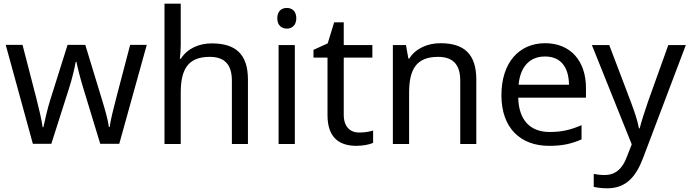

<svg xmlns="http://www.w3.org/2000/svg" viewBox="-20 -780 3735 1040"><path d="M431 -303 523 -1H626L775 -537H685L610 -251C594 -190 578 -125 574 -92H570C565 -130 548 -189 534 -235L442 -537H346L251 -235C237 -191 222 -124 215 -91H211C206 -129 191 -193 176 -251L102 -537H11L158 -1H258L354 -302C372 -358 385 -415 390 -445H394C400 -415 414 -358 431 -303Z M959 -537V-760H871V0H959V-277C959 -402 996 -472 1116 -472C1198 -472 1236 -429 1236 -343V0H1323V-349C1323 -486 1257 -545 1127 -545C1058 -545 994 -517 960 -462H954C957 -483 959 -511 959 -537Z M1534 -737C1505 -737 1482 -720 1482 -681C1482 -643 1505 -625 1534 -625C1561 -625 1585 -643 1585 -681C1585 -720 1561 -737 1534 -737ZM1577 -536H1489V0H1577Z M1926 -62C1877 -62 1842 -93 1842 -158V-468H1997V-536H1842V-659H1790L1755 -545L1678 -510V-468H1754V-156C1754 -26 1827 10 1911 10C1943 10 1982 3 2001 -6V-73C1984 -67 1952 -62 1926 -62Z M2366 -546C2298 -546 2232 -519 2197 -463H2192L2179 -536H2108V0H2196V-278C2196 -403 2234 -472 2353 -472C2435 -472 2473 -429 2473 -343V0H2560V-349C2560 -487 2494 -546 2366 -546Z M2933 -546C2791 -546 2696 -440 2696 -264C2696 -85 2801 10 2954 10C3027 10 3075 -1 3130 -25V-102C3074 -78 3026 -65 2958 -65C2851 -65 2790 -130 2787 -251H3154V-304C3154 -450 3070 -546 2933 -546ZM2932 -474C3021 -474 3061 -412 3062 -321H2789C2798 -417 2848 -474 2932 -474Z M3186 -536 3402 2 3374 73C3352 131 3316 168 3255 168C3232 168 3210 165 3196 162V232C3213 236 3237 240 3269 240C3373 240 3426 175 3464 74L3695 -536H3600L3491 -232C3472 -177 3453 -118 3445 -85H3441C3433 -129 3416 -177 3396 -231L3280 -536Z"/></svg>

Font: Noto Sans Cypriot
Style: Regular
Weight: 400
Designer: Monotype Design Team
Foundry: Monotype Imaging Inc.
Version: Version 2.002